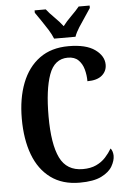

<svg xmlns="http://www.w3.org/2000/svg" viewBox="-62 -975 675 1029"><g transform="rotate(-5 276.0 -460.5)"><path d="M325 10Q232 10 169.5 -36Q107 -82 76 -164.5Q45 -247 45 -358Q45 -467 77 -549.5Q109 -632 172 -678Q235 -724 328 -724Q422 -724 470 -689.5Q518 -655 518 -608Q518 -573 491.5 -550.5Q465 -528 413 -528Q413 -561 404.5 -592Q396 -623 375.5 -643Q355 -663 319 -663Q247 -663 218 -582.5Q189 -502 189 -358Q189 -209 225 -135Q261 -61 348 -61Q390 -61 420 -75Q450 -89 470.5 -111.5Q491 -134 505 -158Q511 -152 514.5 -140.5Q518 -129 518 -118Q518 -92 501 -62Q484 -32 442 -11Q400 10 325 10ZM255 -771Q246 -794 229.5 -820.5Q213 -847 195 -873Q177 -899 164 -918V-931H224Q240 -910 267 -883.5Q294 -857 312 -833Q330 -857 357 -883.5Q384 -910 401 -931H460V-918Q448 -899 430 -873Q412 -847 395 -820.5Q378 -794 370 -771Z"/></g></svg>

Font: Noto Serif ExtraCondensed
Style: Bold
Weight: 700
Width: 2
Designer: Monotype Design Team
Foundry: Monotype Imaging Inc.
Version: Version 2.014; ttfautohint (v1.8.4.7-5d5b)